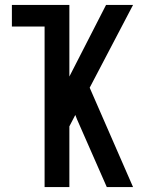

<svg xmlns="http://www.w3.org/2000/svg" viewBox="-20 -755 616 775"><path d="M160 0H260V-245L284 -291L291 -273L411 0H517L342 -401L517 -735H408L260 -446V-735H28V-648H160Z"/></svg>

Font: Iosevka Sparkle Medium
Style: Regular
Weight: 500
Designer: Belleve Invis
Foundry: Belleve Invis
Version: Version 4.5.0; ttfautohint (v1.8.3)